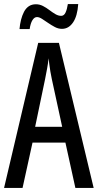

<svg xmlns="http://www.w3.org/2000/svg" viewBox="-20 -925 481 945"><path d="M351 0 302 -223H140L91 0H0L168 -714H270L441 0ZM235 -536Q231 -555 228 -572.5Q225 -590 223 -606.5Q221 -623 219 -638Q217 -615 212 -588.5Q207 -562 202 -536L153 -301H286ZM365 -905Q361 -846 339.5 -814.5Q318 -783 285 -783Q267 -783 250 -792Q233 -801 217 -812Q201 -823 187 -832Q173 -841 162 -841Q149 -841 139.5 -825.5Q130 -810 126 -782H76Q78 -806 83.5 -827.5Q89 -849 98 -866.5Q107 -884 121.5 -894Q136 -904 157 -904Q175 -904 191.5 -895.5Q208 -887 223 -875.5Q238 -864 252.5 -855.5Q267 -847 281 -847Q295 -847 302.5 -863Q310 -879 314 -905Z"/></svg>

Font: Noto Sans Display ExtraCondensed
Style: Regular
Weight: 400
Width: 2
Version: Version 2.003